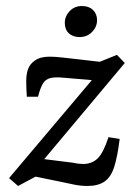

<svg xmlns="http://www.w3.org/2000/svg" viewBox="-20 -610 457 637"><path d="M40 7 10 -19 309 -373 310 -342 193 -352Q163 -355 147 -351Q131 -347 122.5 -333Q114 -319 106 -289H69Q68 -304 67.5 -316.5Q67 -329 67 -339Q67 -364 73 -380.5Q79 -397 94 -408Q105 -416 117.5 -419Q130 -422 145 -422Q162 -422 188.5 -419Q215 -416 242 -413L311 -405L368 -428L394 -401L99 -49L103 -85L223 -70Q231 -68 240 -67Q249 -66 256 -66Q285 -66 304 -84.5Q323 -103 340 -155L377 -149Q370 -91 359 -56.5Q348 -22 326.5 -7.5Q305 7 270 7Q248 7 226 2.5Q204 -2 181 -7L98 -24ZM244 -487Q222 -487 208.5 -499.5Q195 -512 195 -534Q195 -556 211 -573Q227 -590 252 -590Q275 -590 288.5 -577Q302 -564 302 -543Q302 -521 285.5 -504Q269 -487 244 -487Z"/></svg>

Font: Rasa
Style: Italic
Weight: 400
Italic angle: -7.10001°
Designer: Anna Giedrys (Yrsa+Rasa design), David Brezina (Yrsa art-direction, Rasa art-direction, design)
Foundry: Rosetta Type Foundry
Version: Version 2.004